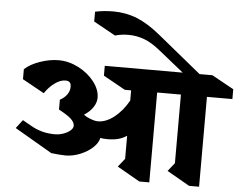

<svg xmlns="http://www.w3.org/2000/svg" viewBox="-70 -1263 1716 1360"><g transform="rotate(5 787.5 -583.0)"><path d="M1394 -630V9H1323L1162 -83L1209 -142V-630H1040V9H969L808 -83L855 -142V-306Q824 -286 792 -278Q760 -270 718 -270Q690 -270 667 -274Q660 -238 623.5 -204.5Q587 -171 535 -150Q483 -129 431 -129Q411 -129 382 -131.5Q353 -134 330 -137L64 -292L110 -352L172 -317Q249 -272 343 -272Q374 -272 404 -282.5Q434 -293 453 -309.5Q472 -326 472 -344Q471 -369 445.5 -392.5Q420 -416 358 -449V-519Q390 -536 408 -561.5Q426 -587 426 -617Q426 -638 416.5 -648Q407 -658 386 -658Q351 -658 312 -630.5Q273 -603 240 -555L85 -641V-712Q124 -749 193 -773Q262 -797 326 -797Q398 -797 467 -761.5Q536 -726 579.5 -670Q623 -614 623 -556Q623 -521 600 -487Q577 -453 537 -428L561 -413Q610 -390 639 -390Q696 -390 753.5 -434.5Q811 -479 855 -556V-629H810L654 -716V-786H1208L1035 -925Q969 -979 914.5 -999Q860 -1019 803 -1019Q752 -1019 707 -1006L552 -1092V-1162Q615 -1175 681 -1175Q772 -1175 851 -1143Q930 -1111 1018 -1039L1328 -786H1419L1575 -700V-630Z"/></g></svg>

Font: Inknut Antiqua ExtraBold
Style: Regular
Weight: 800
Designer: Claus Eggers Sørensen
Foundry: Claus Eggers Sørensen
Version: Version 1.003; ttfautohint (v1.8.2) -l 8 -r 50 -G 200 -x 14 